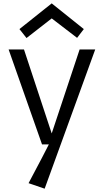

<svg xmlns="http://www.w3.org/2000/svg" viewBox="-20 -859 623 1142"><path d="M31.2 -564.9H122.6L287.6 -65.4L453.6 -564.9H546.4L245.6 263.2L149.9 230.5Q248.5 44.9 270.5 0H230ZM137.7 -632.8 95.7 -686 287.6 -838.9 478.5 -686 438.5 -633.8 287.6 -749.5Z"/></svg>

Font: Duru Sans
Style: Regular
Weight: 400
Designer: Onur Yazõcõgil
Foundry: Onur Yazõcõgil
Version: Version 1.002